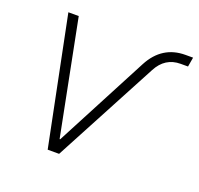

<svg xmlns="http://www.w3.org/2000/svg" viewBox="-100 -646 784 755"><g transform="rotate(20 292.5 -268.0)"><path d="M171.9 0 63.5 -535.6H106.9L201.7 -55.2H204.1L408.2 -444.3Q456.5 -535.6 553.7 -535.6H585.4L578.6 -496.1H547.9Q482.9 -496.1 450.7 -434.6L219.7 0Z"/></g></svg>

Font: Inter Display Extra Light
Style: Italic
Weight: 200
Italic angle: -9.39999°
Designer: Rasmus Andersson
Foundry: rsms
Version: Version 4.000;git-4fc901f